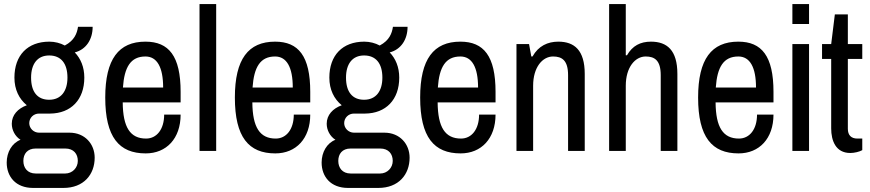

<svg xmlns="http://www.w3.org/2000/svg" viewBox="-20 -743 4280 945"><path d="M436 -611H364C359 -578 346 -544 299 -519C277 -531 250 -538 223 -538C116 -538 51 -471 51 -361C51 -302 74 -256 112 -225C68 -209 38 -177 38 -134C38 -103 54 -72 81 -55C39 -39 13 6 13 57C13 126 57 182 143 182H292C392 182 446 116 446 33C446 -34 398 -90 322 -90H172C146 -90 124 -111 124 -137C124 -163 145 -184 172 -184H227C329 -185 395 -252 395 -361C395 -413 377 -455 348 -485C403 -499 436 -548 436 -611ZM222 -470C280 -470 312 -431 312 -361C312 -294 280 -252 222 -252C164 -252 133 -291 133 -361C133 -428 164 -470 222 -470ZM156 -12H301C343 -12 363 15 363 49C363 83 336 111 301 111H156C115 111 95 83 95 49C95 15 114 -12 156 -12Z M696 -538C564 -538 498 -452 498 -263C498 -68 566 12 697 12C799 12 869 -61 869 -179H788C788 -106 751 -61 699 -61C621 -61 585 -116 584 -239H869V-291C869 -467 811 -538 696 -538ZM696 -465C753 -465 783 -412 783 -312H585C592 -413 623 -465 696 -465Z M1044 0V-723H962V0Z M1334 -538C1202 -538 1136 -452 1136 -263C1136 -68 1204 12 1335 12C1437 12 1507 -61 1507 -179H1426C1426 -106 1389 -61 1337 -61C1259 -61 1223 -116 1222 -239H1507V-291C1507 -467 1449 -538 1334 -538ZM1334 -465C1391 -465 1421 -412 1421 -312H1223C1230 -413 1261 -465 1334 -465Z M1986 -611H1914C1909 -578 1896 -544 1849 -519C1827 -531 1800 -538 1773 -538C1666 -538 1601 -471 1601 -361C1601 -302 1624 -256 1662 -225C1618 -209 1588 -177 1588 -134C1588 -103 1604 -72 1631 -55C1589 -39 1563 6 1563 57C1563 126 1607 182 1693 182H1842C1942 182 1996 116 1996 33C1996 -34 1948 -90 1872 -90H1722C1696 -90 1674 -111 1674 -137C1674 -163 1695 -184 1722 -184H1777C1879 -185 1945 -252 1945 -361C1945 -413 1927 -455 1898 -485C1953 -499 1986 -548 1986 -611ZM1772 -470C1830 -470 1862 -431 1862 -361C1862 -294 1830 -252 1772 -252C1714 -252 1683 -291 1683 -361C1683 -428 1714 -470 1772 -470ZM1706 -12H1851C1893 -12 1913 15 1913 49C1913 83 1886 111 1851 111H1706C1665 111 1645 83 1645 49C1645 15 1664 -12 1706 -12Z M2246 -538C2114 -538 2048 -452 2048 -263C2048 -68 2116 12 2247 12C2349 12 2419 -61 2419 -179H2338C2338 -106 2301 -61 2249 -61C2171 -61 2135 -116 2134 -239H2419V-291C2419 -467 2361 -538 2246 -538ZM2246 -465C2303 -465 2333 -412 2333 -312H2135C2142 -413 2173 -465 2246 -465Z M2728 -538C2676 -538 2630 -517 2601 -465H2595L2584 -526H2522V0H2604V-321C2604 -412 2650 -465 2702 -465C2746 -465 2776 -446 2776 -373V0H2858V-379C2858 -496 2807 -538 2728 -538Z M3060 -471V-723H2978V0H3060V-321C3060 -412 3106 -465 3158 -465C3202 -465 3232 -446 3232 -373V0H3314V-379C3314 -496 3263 -538 3184 -538C3132 -538 3093 -518 3066 -471Z M3614 -538C3482 -538 3416 -452 3416 -263C3416 -68 3484 12 3615 12C3717 12 3787 -61 3787 -179H3706C3706 -106 3669 -61 3617 -61C3539 -61 3503 -116 3502 -239H3787V-291C3787 -467 3729 -538 3614 -538ZM3614 -465C3671 -465 3701 -412 3701 -312H3503C3510 -413 3541 -465 3614 -465Z M3962 -625V-723H3880V-625ZM3962 0V-526H3880V0Z M4153 -526V-672H4089L4071 -526H4026V-453H4071V-111C4071 -51 4093 10 4165 10C4185 10 4210 4 4224 -4V-61H4200C4169 -61 4153 -78 4153 -109V-453H4224V-526Z"/></svg>

Font: Archivo Narrow
Style: Regular
Weight: 400
Designer: Hector Gatti
Foundry: Omnibus-Type
Version: Version 1.003;PS 001.003;hotconv 1.0.70;makeotf.lib2.5.58329